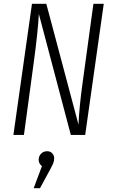

<svg xmlns="http://www.w3.org/2000/svg" viewBox="-20 -705 590 1003"><path d="M425 0H350L183 -632Q178 -539 157 -384L105 0H50L147 -685H222L390 -54Q394 -146 411 -269L468 -685H522ZM263 122Q263 136 258 148Q253 160 239 186L189 278H156L199 163Q182 149 182 130Q182 111 194.5 98Q207 85 226 85Q243 85 253 96Q263 107 263 122Z"/></svg>

Font: Fira Sans Extra Condensed Light
Style: Italic
Weight: 300
Width: 3
Italic angle: -8°
Designer: Carrois Corporate & Edenspiekermann AG
Foundry: Carrois Corporate GbR & Edenspiekermann AG
Version: Version 4.203